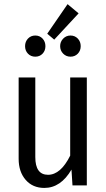

<svg xmlns="http://www.w3.org/2000/svg" viewBox="-20 -903 518 935"><path d="M309.1 -882.8 362.8 -837.9 244.1 -710 210 -738.8ZM116.2 -715.1Q130.4 -730 151.9 -730Q173.3 -730 187.3 -715.1Q201.2 -700.2 201.2 -678.2Q201.2 -656.2 187.3 -641.6Q173.3 -627 151.9 -627Q130.4 -627 116.2 -641.6Q102.1 -656.2 102.1 -678.2Q102.1 -700.2 116.2 -715.1ZM323.2 -730Q344.7 -730 358.9 -715.1Q373 -700.2 373 -678.2Q373 -656.2 358.9 -641.6Q344.7 -627 323.2 -627Q302.2 -627 287.6 -641.8Q272.9 -656.7 272.9 -678.2Q272.9 -699.7 287.6 -714.8Q302.2 -730 323.2 -730ZM402.8 -525.9V0H333L328.1 -77.1Q275.9 12.2 195.8 12.2Q139.2 12.2 105 -27.1Q70.8 -66.4 70.8 -129.9V-525.9H151.9V-138.2Q151.9 -51.8 213.9 -51.8Q275.4 -51.8 321.8 -145V-525.9Z"/></svg>

Font: Fira Sans Compressed Book
Style: Regular
Weight: 350
Width: 1
Designer: Carrois Corporate & Edenspiekermann AG
Foundry: Carrois Corporate GbR & Edenspiekermann AG
Version: Version 4.203;PS 004.203;hotconv 1.0.88;makeotf.lib2.5.64775